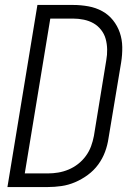

<svg xmlns="http://www.w3.org/2000/svg" viewBox="-20 -755 540 775"><path d="M10 0 131 -735H275Q306 -735 336.5 -729.5Q367 -724 392.5 -710Q418 -696 436 -673.5Q454 -651 463.5 -623.5Q473 -596 473.5 -565Q474 -534 469 -503L418 -197Q414 -169 404 -142Q394 -115 376.5 -91Q359 -67 334.5 -49Q310 -31 283 -19.5Q256 -8 228 -4Q200 0 173 0ZM80 -55H173Q194 -55 215 -58.5Q236 -62 256.5 -70.5Q277 -79 295 -93Q313 -107 326.5 -125.5Q340 -144 347.5 -164.5Q355 -185 359 -206L409 -512Q413 -534 412.5 -556Q412 -578 406.5 -598Q401 -618 388 -634.5Q375 -651 357.5 -661Q340 -671 318.5 -675.5Q297 -680 275 -680H183Z"/></svg>

Font: Iosevka Term Curly Lt Obl
Style: Regular
Weight: 300
Italic angle: -9°
Designer: Belleve Invis
Foundry: Belleve Invis
Version: Version 32.3.0